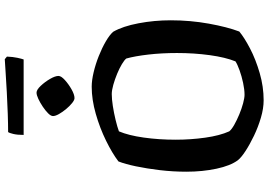

<svg xmlns="http://www.w3.org/2000/svg" viewBox="-180 -944 1124 804"><g transform="rotate(-90 382.0 -542.0)"><path d="M364 0Q330 0 291 -11.5Q252 -23 215.5 -40.5Q179 -58 151.5 -76Q124 -94 113 -108Q90 -139 77.5 -197.5Q65 -256 65 -324Q65 -380 71.5 -434.5Q78 -489 87.5 -534.5Q97 -580 108 -608Q142 -634 195 -660Q248 -686 307.5 -703Q367 -720 421 -720Q447 -720 481 -712Q515 -704 549 -690.5Q583 -677 610.5 -661Q638 -645 651 -630Q674 -590 686.5 -524Q699 -458 699 -389Q699 -307 685 -229.5Q671 -152 652 -102Q627 -81 581 -57Q535 -33 478 -16.5Q421 0 364 0ZM387 -80Q409 -80 437 -86Q465 -92 490 -101Q515 -110 527 -118Q544 -160 553 -225.5Q562 -291 562 -363Q562 -427 555.5 -483Q549 -539 539 -575Q533 -583 515.5 -593.5Q498 -604 475 -613.5Q452 -623 429 -629.5Q406 -636 390 -636Q369 -636 340 -631.5Q311 -627 282 -620Q253 -613 234 -606Q217 -566 208 -502.5Q199 -439 199 -368Q199 -306 207.5 -245Q216 -184 234 -144Q242 -134 261.5 -123Q281 -112 305 -102Q329 -92 351.5 -86Q374 -80 387 -80ZM373 -792Q365 -792 352.5 -802Q340 -812 327.5 -827Q315 -842 306.5 -857Q298 -872 298 -882Q298 -891 309.5 -902.5Q321 -914 337.5 -925Q354 -936 370 -943.5Q386 -951 396 -951Q408 -951 424.5 -933.5Q441 -916 453.5 -894.5Q466 -873 466 -859Q466 -848 449 -832.5Q432 -817 410 -804.5Q388 -792 373 -792ZM219 -1005Q219 -1031 223 -1048Q227 -1065 231 -1070Q263 -1070 307.5 -1071.5Q352 -1073 398 -1075.5Q444 -1078 481 -1080.5Q518 -1083 536 -1084L547 -1075Q546 -1050 542 -1031.5Q538 -1013 535 -1005Z"/></g></svg>

Font: Texturina SemiBold
Style: Regular
Weight: 600
Designer: Guillermo Torres Carreño
Foundry: Omnibus-Type
Version: Version 1.002; ttfautohint (v1.8.3)